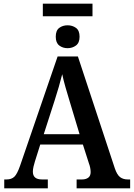

<svg xmlns="http://www.w3.org/2000/svg" viewBox="-20 -1020 725 1040"><path d="M212 -932V-1000H481V-932ZM346 -759Q320 -759 301 -773.5Q282 -788 282 -821Q282 -855 301 -869Q320 -883 346 -883Q372 -883 391.5 -869Q411 -855 411 -821Q411 -788 391.5 -773.5Q372 -759 346 -759ZM3 0V-48H16Q42 -48 57.5 -62.5Q73 -77 89 -123L292 -714H402L602 -108Q614 -73 630.5 -60.5Q647 -48 672 -48H685V0H395V-48H425Q445 -48 458 -57.5Q471 -67 471 -88Q471 -99 468.5 -111.5Q466 -124 462 -134L429 -237H198L169 -145Q165 -133 161.5 -117.5Q158 -102 158 -90Q158 -48 207 -48H239V0ZM217 -293H411L358 -469Q346 -508 335 -546.5Q324 -585 317 -618Q309 -586 298.5 -549.5Q288 -513 276 -476Z"/></svg>

Font: Noto Serif SemiCondensed SemiBold
Style: Regular
Weight: 600
Width: 4
Designer: Monotype Design Team
Foundry: Monotype Imaging Inc.
Version: Version 2.013; ttfautohint (v1.8.4.7-5d5b)